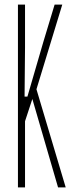

<svg xmlns="http://www.w3.org/2000/svg" viewBox="-20 -820 320 840"><path d="M58.5 0V-800H89.5V-612.5L87.5 -397.5H100L170 -638L219 -800H252.5L139.5 -429.5L267.5 0H234L121.5 -387L89.5 -289.5V0Z"/></svg>

Font: Big Shoulders Display Thin ExtraLight
Style: Regular
Weight: 250
Version: Version 2.002